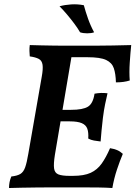

<svg xmlns="http://www.w3.org/2000/svg" viewBox="-20 -894 646 916"><path d="M23 3Q23 -11 25.5 -24.5Q28 -38 34 -52Q62 -55 77 -64Q92 -73 100 -95.5Q108 -118 115 -160L179 -527Q186 -565 183 -585Q180 -605 165 -613Q150 -621 122 -625Q121 -638 120.5 -651Q120 -664 122 -679Q149 -678 178 -677.5Q207 -677 235 -676.5Q263 -676 288 -676Q313 -676 330 -676L242 -156Q235 -112 238 -90.5Q241 -69 258.5 -62Q276 -55 311 -55L290 0Q257 0 221.5 0Q186 0 151 0.5Q116 1 83 1.5Q50 2 23 3ZM516 3Q487 1 451 0.5Q415 0 374.5 0Q334 0 290 0L311 -55H328Q381 -55 412.5 -69.5Q444 -84 465 -113.5Q486 -143 505 -187Q524 -184 538.5 -178Q553 -172 566 -160Q552 -127 538 -85Q524 -43 516 3ZM460 -219Q443 -221 428.5 -223.5Q414 -226 401 -233Q403 -262 396.5 -280Q390 -298 370 -306.5Q350 -315 313 -315H246L256 -370H319Q375 -370 399.5 -385Q424 -400 431 -447Q447 -450 462 -450.5Q477 -451 493 -449Q487 -423 481.5 -397Q476 -371 471 -332Q467 -299 464.5 -271.5Q462 -244 460 -219ZM533 -501Q532 -542 523 -568.5Q514 -595 486 -608Q458 -621 398 -621H294L327 -676Q383 -676 429.5 -676Q476 -676 519.5 -677Q563 -678 606 -679Q602 -641 599 -594.5Q596 -548 599 -510Q571 -501 533 -501ZM429 -740Q416 -735 396 -735Q376 -735 362 -740Q351 -759 335 -780.5Q319 -802 300.5 -824Q282 -846 264 -864Q289 -871 319.5 -873Q350 -875 380 -869Q388 -839 400 -805Q412 -771 429 -740Z"/></svg>

Font: Vollkorn SemiBold
Style: Italic
Weight: 600
Italic angle: -11°
Designer: Friedrich Althausen
Foundry: Friedrich Althausen
Version: Version 5.000